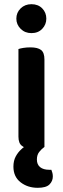

<svg xmlns="http://www.w3.org/2000/svg" viewBox="-20 -703 301 916"><path d="M58 -614Q58 -643 78.5 -663Q99 -683 130 -683Q162 -683 181.5 -663Q201 -643 201 -614Q201 -586 181.5 -565.5Q162 -545 130 -545Q99 -545 78.5 -565.5Q58 -586 58 -614ZM225 107Q228 114 230 122Q232 130 232 139Q232 161 216 177Q200 193 160 193Q112 193 78 166.5Q44 140 44 92Q44 64 55 43.5Q66 23 82 9Q88 3 94 -1Q89 -4 85 -7Q68 -19 68 -51V-469Q76 -472 91.5 -474.5Q107 -477 125 -477Q160 -477 176 -464.5Q192 -452 192 -419V-2Q178 8 167 22Q156 36 156 58Q156 82 171.5 94.5Q187 107 215 107Z"/></svg>

Font: Baloo Bhaijaan 2 SemiBold
Style: Regular
Weight: 600
Designer: Sanskriti Dholi, Noopur Datye and Ek Type
Foundry: Ek Type
Version: Version 1.700